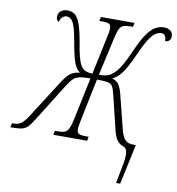

<svg xmlns="http://www.w3.org/2000/svg" viewBox="-161 -806 1018 1103"><g transform="rotate(10 347.5 -254.0)"><path d="M590 210Q604 140 612 96Q620 52 617 28Q614 4 595 -4Q571 -12 557.5 -31Q544 -50 535 -85L487 -283Q479 -317 470.5 -332.5Q462 -348 441.5 -352Q421 -356 379 -356L328 -109Q325 -92 322.5 -79Q320 -66 320 -57Q320 -36 332 -30Q344 -24 368 -24H389L384 0H187L192 -24H213Q236 -24 250 -30Q264 -36 272.5 -54Q281 -72 289 -109L341 -356Q298 -356 275.5 -350.5Q253 -345 239.5 -331Q226 -317 210 -292L72 -71Q52 -38 36.5 -23Q21 -8 1.5 -4Q-18 0 -50 0H-64L-58 -24H-52Q-24 -24 -6.5 -35.5Q11 -47 34 -83L172 -299Q195 -336 215.5 -354.5Q236 -373 276 -378Q252 -393 238.5 -433Q225 -473 212 -550Q202 -607 192 -635.5Q182 -664 170.5 -673.5Q159 -683 144 -683Q133 -683 122 -674.5Q111 -666 104 -643Q98 -648 94 -655Q90 -662 90 -670Q90 -694 106 -706Q122 -718 143 -718Q167 -718 185 -706Q203 -694 216.5 -659Q230 -624 242 -558Q251 -501 259.5 -468Q268 -435 279 -417Q290 -400 305.5 -393Q321 -386 347 -385L394 -606Q398 -622 400 -635Q402 -648 402 -657Q402 -678 390.5 -684Q379 -690 354 -690H334L339 -714H535L530 -690H510Q487 -690 473 -684Q459 -678 450.5 -660Q442 -642 434 -605L385 -385Q411 -385 426.5 -388.5Q442 -392 453.5 -400Q465 -408 480 -423Q494 -437 511 -466Q528 -495 556 -558Q586 -626 611.5 -660.5Q637 -695 660 -706.5Q683 -718 706 -718Q731 -718 745 -706.5Q759 -695 759 -675Q759 -660 751 -651Q743 -642 726 -641Q726 -683 697 -683Q684 -683 668 -674.5Q652 -666 632 -638Q612 -610 586 -552Q559 -491 539.5 -457Q520 -423 502.5 -405.5Q485 -388 464 -377Q489 -371 502.5 -352Q516 -333 525 -297L575 -98Q584 -62 599.5 -43Q615 -24 649 -24H664L614 210Z"/></g></svg>

Font: Noto Serif ExtraCondensed ExtraLight
Style: Italic
Weight: 200
Width: 2
Italic angle: -12°
Designer: Monotype Design Team
Foundry: Monotype Imaging Inc.
Version: Version 2.014; ttfautohint (v1.8.4.7-5d5b)